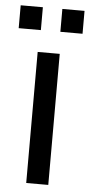

<svg xmlns="http://www.w3.org/2000/svg" viewBox="-72 -764 372 796"><g transform="rotate(5 114.0 -366.0)"><path d="M73.7 -636.7H-18.6V-731.9H73.7ZM247.1 -636.7H154.8V-731.9H247.1ZM160.2 0H68.4V-545.4H160.2Z"/></g></svg>

Font: SG Kara Bold
Style: Regular
Weight: 400
Designer: Damoon Khanjanzadeh
Version: Version 1.000